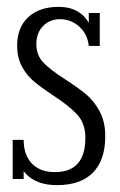

<svg xmlns="http://www.w3.org/2000/svg" viewBox="-20 -522 350 560"><path d="M49 -114Q49 -70 73 -45Q97 -20 140 -20Q229 -20 229 -120Q229 -162 205 -188Q181 -214 133 -245Q100 -267 79 -284.5Q58 -302 44 -328Q30 -354 30 -389Q30 -442 62.5 -472Q95 -502 151 -502Q199 -502 226 -473Q253 -444 257 -388H239Q235 -423 211 -444.5Q187 -466 155 -466Q125 -466 105.5 -446Q86 -426 86 -393Q86 -361 106.5 -339.5Q127 -318 171 -290Q208 -266 231 -247Q254 -228 270.5 -197.5Q287 -167 287 -125Q287 -55 251 -18.5Q215 18 146 18Q88 18 56.5 -14Q25 -46 25 -114ZM271 -484V-388H239V-484ZM49 -114V0H17V-114Z"/></svg>

Font: Margherita Variable
Style: Regular
Weight: 400
Designer: James Puckett
Foundry: Dunwich Type Founders
Version: Version 1.008